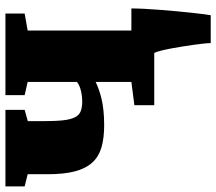

<svg xmlns="http://www.w3.org/2000/svg" viewBox="-65 -531 807 717"><g transform="rotate(-90 338.5 -172.5)"><path d="M229 -187Q181.2 -187 146.7 -197Q112.3 -207 90.1 -231.2Q67.9 -255.4 57.1 -296.1Q46.4 -336.9 46.4 -398.4V-472.7L1 -483.9V-555.7H286.6V-483.9L244.6 -472.2V-413.1Q244.6 -368.2 247.8 -340.1Q251 -312 259 -296.1Q267.1 -280.3 281.5 -274.7Q295.9 -269 317.9 -269Q339.8 -269 360.6 -274.4Q381.3 -279.8 391.1 -289.1V-472.7L341.8 -483.9V-555.7H646.5V-483.9L583 -472.7V-85.4H665.5Q665.5 -65.9 664.1 -37.6Q662.6 -9.3 660.2 22Q657.7 53.2 654.8 85.2Q651.9 117.2 648.9 143.6Q646 169.9 643.6 188.2Q641.1 206.5 640.1 210.9H536.1Q536.1 202.6 534.4 185.8Q532.7 168.9 529.8 148.2Q526.9 127.4 523.2 104.5Q519.5 81.5 515.6 61Q511.7 40.5 507.6 24.4Q503.4 8.3 499.5 0.5V0H304.2V-74.2L391.1 -85.4V-218.8Q376.5 -211.9 360.6 -206.3Q344.7 -200.7 325.7 -196.3Q306.6 -191.9 283 -189.5Q259.3 -187 229 -187Z"/></g></svg>

Font: Merriweather UltraBold
Style: Regular
Weight: 900
Designer: Eben Sorkin ( sorkintype@gmail.com )
Foundry: Eben Sorkin
Version: Version 1.570; ttfautohint (v1.3) -l 8 -r 32 -G 0 -x 0 -H 60